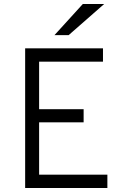

<svg xmlns="http://www.w3.org/2000/svg" viewBox="-20 -942 656 962"><path d="M106 0V-700H496V-633H176V-395H399V-329H176V-67H518V0ZM253 -766 395 -922H502L324 -766Z"/></svg>

Font: Overpass Mono Light
Style: Regular
Weight: 300
Monospace: yes
Designer: Delve Withrington, Dave Bailey
Foundry: Delve Fonts LLC
Version: Version 4.000